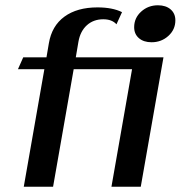

<svg xmlns="http://www.w3.org/2000/svg" viewBox="-20 -707 685 727"><path d="M644 -630Q644 -595 617.5 -571Q591 -547 554 -547Q524 -547 506 -562.5Q488 -578 488 -604Q488 -639 514.5 -663Q541 -687 578 -687Q608 -687 626 -671.5Q644 -656 644 -630ZM513 0H402L480 -445H259L181 0H70L148 -445H48L68 -490H156L165 -543Q176 -609 224 -644Q272 -679 349 -679Q406 -679 442 -661L421 -615Q404 -634 371 -634Q334 -634 309 -611.5Q284 -589 277 -549L267 -490H599Z"/></svg>

Font: Fahkwang Medium
Style: Italic
Weight: 500
Italic angle: -10°
Version: Version 1.000; ttfautohint (v1.6)